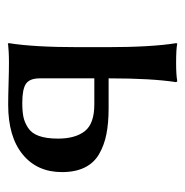

<svg xmlns="http://www.w3.org/2000/svg" viewBox="-11 -461 475 493"><g transform="rotate(90 226.5 -214.5)"><path d="M335.9 -126Q335.9 -170.4 316.7 -194.8Q297.4 -219.2 248 -219.2H181.2V-79.1Q181.2 -53.2 195.1 -43.7Q209 -34.2 244.1 -34.2Q265.6 -34.2 280 -37.1Q294.4 -40 308.3 -49.1Q322.3 -58.1 329.1 -77.1Q335.9 -96.2 335.9 -126ZM181.2 -258.8V-255.9H257.8Q295.9 -255.9 324.5 -250.2Q353 -244.6 375.7 -231.4Q398.4 -218.3 410.2 -194.3Q421.9 -170.4 421.9 -136.2Q421.9 -72.3 376.5 -35.2Q331.1 2 249 2Q228 2 195.1 1Q162.1 0 141.1 0Q125.5 0 113 0.7Q100.6 1.5 96.2 2L91.8 2.9L90.8 0Q101.1 -63.5 101.1 -179.2V-250Q101.1 -366.2 90.8 -429.2L91.8 -432.1Q106 -429.2 141.1 -429.2Q156.2 -429.2 168.2 -429.9Q180.2 -430.7 184.6 -431.6L189 -432.1L190.9 -429.2Q181.2 -365.7 181.2 -258.8Z"/></g></svg>

Font: Linux Biolinum G
Style: Regular
Weight: 400
Designer: Philipp H. Poll
Foundry: Philipp H. Poll
Version: Version 1.1.0 ; ttfautohint (v1.6)